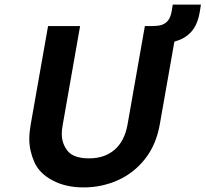

<svg xmlns="http://www.w3.org/2000/svg" viewBox="-20 -812 898 839"><path d="M330 -698 254 -266Q250 -245 250 -227Q250 -184 276 -152Q302 -120 369 -120Q437 -120 480.5 -157.5Q524 -195 537 -266L613 -698H635Q653 -698 668.5 -699.5Q684 -701 696.5 -707.5Q709 -714 717.5 -727Q726 -740 730 -762L735 -792H858L853 -760Q845 -714 827 -687.5Q809 -661 782 -646Q764 -636 742 -630L678 -267Q662 -178 613 -116.5Q564 -55 494 -24Q424 7 345 7Q267 7 209 -24Q151 -55 129.5 -105Q108 -155 108 -204Q108 -233 114 -267L190 -698Z"/></svg>

Font: Fz Poppins SemBd
Style: Italic
Weight: 600
Italic angle: -10°
Designer: Ninad Kale (Devanagari), Jonny Pinhorn (Latin)
Foundry: Indian Type Foundry
Version: Vit hóa bi Vntype.Com & FontZin.Com